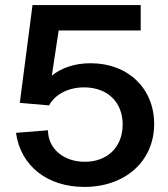

<svg xmlns="http://www.w3.org/2000/svg" viewBox="-20 -720 662 756"><path d="M312 16C474 16 587 -86 587 -232C587 -372 484 -471 337 -471C276 -471 223 -454 184 -422L211 -600H534V-700H108L58 -315L173 -305C197 -349 250 -376 311 -376C403 -376 463 -318 463 -230C463 -141 403 -83 314 -83C230 -83 169 -135 169 -207L43 -197C61 -67 166 16 312 16Z"/></svg>

Font: Uncut Sans Semibold
Style: Regular
Weight: 600
Designer: Kasper Nordkvist
Foundry: UNCUT.wtf
Version: Version 1.304;Glyphs 3.2 (3246)